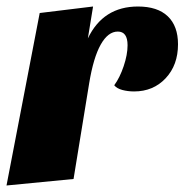

<svg xmlns="http://www.w3.org/2000/svg" viewBox="-23 -550 567 590"><path d="M401 -530Q461 -530 492.5 -500Q524 -470 524 -414Q524 -350 486 -309.5Q448 -269 389 -269Q370 -269 353 -273.5Q336 -278 328 -288Q345 -311 357 -346.5Q369 -382 369 -411Q369 -453 339 -453Q309 -453 286.5 -413Q264 -373 251 -294L203 0L-3 20L99 -510L263 -530L247 -432Q294 -530 401 -530Z"/></svg>

Font: Sansita ExtraBold Italic
Style: Regular
Weight: 800
Italic angle: -11°
Designer: Pablo Cosgaya
Foundry: Omnibus-Type
Version: Version 1.006